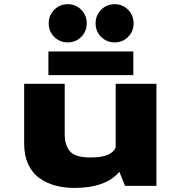

<svg xmlns="http://www.w3.org/2000/svg" viewBox="-20 -912 890 942"><path d="M312.5 -704Q273 -704 246 -731Q219 -758 219 -797.5Q219 -837 246.2 -864.2Q273.5 -891.5 312.5 -891.5Q351.5 -891.5 378.5 -864.2Q405.5 -837 405.5 -797.5Q405.5 -758 378.5 -731Q351.5 -704 312.5 -704ZM608.5 -731Q581.5 -704 542.5 -704Q503.5 -704 476.2 -731Q449 -758 449 -797.5Q449 -837 476.2 -864.2Q503.5 -891.5 542.5 -891.5Q581.5 -891.5 608.5 -864.2Q635.5 -837 635.5 -797.5Q635.5 -758 608.5 -731ZM217.5 -659.5H634V-543.5H217.5ZM345 10Q293.5 10 250.2 -2Q207 -14 172.2 -39Q137.5 -64 118 -107Q98.5 -150 98.5 -208V-501H297.5V-255Q297.5 -198 324 -168.8Q350.5 -139.5 422 -139.5Q480.5 -139.5 509 -152.2Q537.5 -165 547.5 -188.5V-501H747.5V0H593.5L565.5 -69Q499 10 345 10Z"/></svg>

Font: League Mono Wide ExtraBold
Style: Regular
Weight: 800
Width: 8
Designer: Tyler Finck
Foundry: The League of Moveable Type / Tyler Finck
Version: Version 2.210